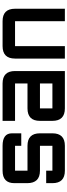

<svg xmlns="http://www.w3.org/2000/svg" viewBox="468 -996 528 1505"><g transform="rotate(-90 732.5 -244.0)"><path d="M48.8 -146.5H146.5V-97.7H341.8V-195.3H146.5Q48.8 -195.3 48.8 -295.4V-395.5Q48.8 -488.3 146.5 -488.3H341.8Q439.5 -488.3 439.5 -415V-341.8H341.8V-390.6H146.5V-293H341.8Q439.5 -293 439.5 -195.3V-97.7Q439.5 0 341.8 0H146.5Q48.8 0 48.8 -97.7Z M927.7 0H634.8Q537.1 0 537.1 -97.7V-195.3Q537.1 -293 634.8 -293H830.1V-390.6H537.1V-488.3H830.1Q927.7 -488.3 927.7 -390.6ZM634.8 -97.7H830.1V-195.3H634.8Z M1318.4 -390.6H1123V0H1025.4V-390.6Q1025.4 -488.3 1123 -488.3H1318.4Q1416 -488.3 1416 -390.6V0H1318.4Z"/></g></svg>

Font: BabelStone Runic Berhtwald
Style: Regular
Weight: 400
Designer: Andrew West
Foundry: BabelStone
Version: Version 7.004;November 9, 2023